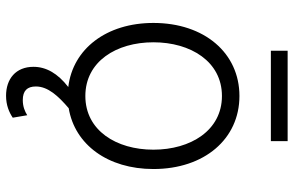

<svg xmlns="http://www.w3.org/2000/svg" viewBox="-187 -564 965 631"><g transform="rotate(90 295.5 -248.5)"><path d="M443.9 -711.3H146.7V-656.2H443.9ZM335.6 8.2C455.3 -11.7 535.5 -120.4 535.5 -270.2C535.5 -437.5 436.8 -552.9 295.5 -552.9C154.1 -552.9 55.4 -437.5 55.4 -270.2C55.4 -115.8 140.6 -5.3 266 9.6C220.5 44.7 199.6 83.1 199.6 123.9C199.6 182.5 239.7 214.1 294.7 214.1C326 214.1 349.4 203.8 366.8 192.1L358.7 144.5C346.2 152.3 330.3 159.1 308.9 159.1C278.1 159.1 264.2 144.5 264.2 116.1C264.2 76.3 295.5 42.6 335.6 8.2ZM119 -270.2C119 -392.4 182.2 -495.4 295.5 -495.4C408.7 -495.4 471.9 -392.4 471.9 -270.2C471.9 -148.1 408.7 -46.5 295.5 -46.5C182.2 -46.5 119 -148.1 119 -270.2Z"/></g></svg>

Font: TID UI Light
Style: Regular
Weight: 300
Designer: The TID Project Authors
Foundry: Bakken & Bæck
Version: Version 1.001;hotconv 1.0.109;makeotfexe 2.5.65596